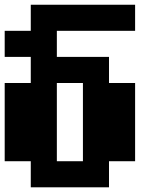

<svg xmlns="http://www.w3.org/2000/svg" viewBox="-20 -798 707 818"><path d="M333.3 -444.4H222.2V-111.1H333.3ZM111.1 -111.1H0V-444.4H111.1V-555.6H0V-666.7H111.1V-777.8H555.6V-666.7H222.2V-555.6H444.4V-444.4H555.6V-111.1H444.4V0H111.1Z"/></svg>

Font: Pixeloid Sans
Style: Bold
Weight: 700
Monospace: yes
Designer: GGBot
Version: 0.3